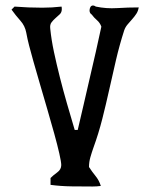

<svg xmlns="http://www.w3.org/2000/svg" viewBox="-20 -680 525 699"><path d="M33 -656Q59 -654 83.5 -653Q108 -652 134 -652Q151 -652 169 -653Q187 -654 204 -656Q205 -653 205 -647Q205 -635 197.5 -628Q190 -621 182 -614Q174 -607 167.5 -598.5Q161 -590 163 -575Q167 -535 176.5 -490.5Q186 -446 198 -398.5Q210 -351 224 -302.5Q238 -254 252 -207H263Q273 -249 284 -297Q295 -345 306.5 -394.5Q318 -444 329 -492Q340 -540 349 -583Q344 -597 333 -606.5Q322 -616 314 -627Q306 -632 306 -642Q306 -648 309 -654Q312 -660 319 -660Q323 -660 329 -656Q367 -648 406.5 -650.5Q446 -653 485 -653Q483 -640 476.5 -630Q470 -620 461.5 -610.5Q453 -601 444.5 -591Q436 -581 432 -569Q415 -516 402.5 -462.5Q390 -409 378 -355Q366 -301 352.5 -247.5Q339 -194 320 -142Q314 -125 309 -107.5Q304 -90 304 -72Q315 -55 328 -39Q341 -23 347 -3Q339 -2 332 -1.5Q325 -1 317 -1Q282 -1 241.5 -1.5Q201 -2 164 -7V-32Q174 -42 188.5 -52.5Q203 -63 203 -79Q203 -90 196 -121Q189 -152 177.5 -193.5Q166 -235 152 -283Q138 -331 125 -375.5Q112 -420 101.5 -457Q91 -494 86 -514Q80 -537 75.5 -561.5Q71 -586 54 -605Q45 -615 37.5 -624.5Q30 -634 22 -645Z"/></svg>

Font: Teutonic
Style: Regular
Weight: 400
Designer: Peter Wiegel
Foundry: Peter Wiegel
Version: 1.000